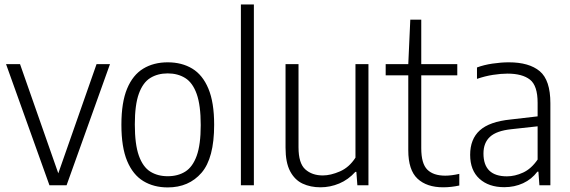

<svg xmlns="http://www.w3.org/2000/svg" viewBox="-20 -828 2548 858"><path d="M201 0 7 -541.5H69.5L240.5 -53.5L411.5 -541.5H471.5L277.5 0Z M729.5 9.5Q667 9.5 620.5 -18.8Q574 -47 548.2 -108.5Q522.5 -170 522.5 -270.5Q522.5 -370.5 548 -431.8Q573.5 -493 620 -521.2Q666.5 -549.5 729.5 -549.5Q792.5 -549.5 839 -521.5Q885.5 -493.5 911.2 -432Q937 -370.5 937 -270.5Q937 -121 880.5 -55.8Q824 9.5 729.5 9.5ZM729.5 -40.5Q775 -40.5 808 -61.2Q841 -82 859 -131.8Q877 -181.5 877 -269Q877 -357.5 859 -408Q841 -458.5 807.8 -479.2Q774.5 -500 729.5 -500Q684.5 -500 651.5 -479.5Q618.5 -459 600.5 -409.2Q582.5 -359.5 582.5 -272Q582.5 -183 600.5 -132.5Q618.5 -82 651.5 -61.2Q684.5 -40.5 729.5 -40.5Z M1056.5 0V-808H1114.5V0Z M1412 9Q1367.5 9 1332.2 -7.5Q1297 -24 1276.5 -62.8Q1256 -101.5 1256 -168V-541.5H1314V-169.5Q1314 -98.5 1344.2 -71.2Q1374.5 -44 1422.5 -44Q1457.5 -44 1499 -62Q1540.5 -80 1568.5 -123.5V-541.5H1626.5V0H1577L1572.5 -60H1568Q1536.5 -25 1496 -8Q1455.5 9 1412 9Z M1960.5 9Q1887 9 1845.8 -29.5Q1804.5 -68 1804.5 -156.5V-491.5H1703.5V-541.5H1804.5L1813.5 -740H1862.5V-541.5H2023.5V-491.5H1862.5V-165.5Q1862.5 -97 1889.5 -70Q1916.5 -43 1970 -43Q1997 -43 2032.5 -51V1Q1996 9 1960.5 9Z M2233.5 8.5Q2164 8.5 2122.5 -29.2Q2081 -67 2081 -136Q2081 -206.5 2124.2 -245.5Q2167.5 -284.5 2261.5 -294L2382.5 -308V-368.5Q2382.5 -445.5 2348.2 -472.2Q2314 -499 2248 -499Q2219 -499 2183.2 -493.5Q2147.5 -488 2111.5 -475.5V-526.5Q2142 -538 2180.8 -543.8Q2219.5 -549.5 2254 -549.5Q2344.5 -549.5 2392 -509.8Q2439.5 -470 2439.5 -366.5V0H2390.5L2386 -61H2381.5Q2356 -27 2317.5 -9.2Q2279 8.5 2233.5 8.5ZM2140.5 -142Q2140.5 -40 2245.5 -40Q2281 -40 2317.5 -56.8Q2354 -73.5 2382.5 -115V-263.5L2264 -250.5Q2199 -243.5 2169.8 -216.8Q2140.5 -190 2140.5 -142Z"/></svg>

Font: Encode Sans SmCnd Lt
Style: Regular
Weight: 300
Width: 4
Designer: Multiple Designers
Foundry: Impallari Type
Version: Version 3.002; ttfautohint (v1.8.3) -l 8 -r 50 -G 200 -x 14 